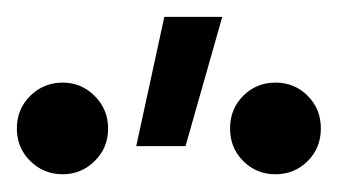

<svg xmlns="http://www.w3.org/2000/svg" viewBox="-90 -784 401 222"><path d="M67.5 -615 100 -764.5H167L124.5 -615ZM-17.5 -582.5Q-39.5 -582.5 -55 -597.8Q-70.5 -613 -70.5 -635.5Q-70.5 -658 -55 -673.2Q-39.5 -688.5 -17.5 -688.5Q4 -688.5 19.5 -673Q35 -657.5 35 -635.5Q35 -613 19.5 -597.8Q4 -582.5 -17.5 -582.5ZM228.5 -582.5Q206.5 -582.5 191.2 -597.8Q176 -613 176 -635.5Q176 -658 191.2 -673.2Q206.5 -688.5 228.5 -688.5Q250.5 -688.5 265.8 -673.2Q281 -658 281 -635.5Q281 -613 265.8 -597.8Q250.5 -582.5 228.5 -582.5Z"/></svg>

Font: Geologica Cursive ExtraLight
Style: Regular
Weight: 250
Designer: Sindre Bremnes, Frode Helland
Foundry: Monokrom Skriftforlag AS
Version: Version 1.010;gftools[0.9.28]